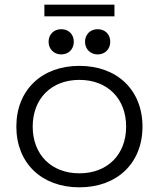

<svg xmlns="http://www.w3.org/2000/svg" viewBox="-20 -792 680 822"><path d="M320 -510C158 -510 50 -406 50 -250C50 -94 158 10 320 10C482 10 590 -94 590 -250C590 -406 482 -510 320 -510ZM320 -50C200 -50 120 -130 120 -250C120 -370 200 -450 320 -450C440 -450 520 -370 520 -250C520 -130 440 -50 320 -50ZM242 -667C211 -667 188 -645 188 -613C188 -582 211 -559 242 -559C274 -559 296 -582 296 -613C296 -645 274 -667 242 -667ZM398 -667C367 -667 344 -645 344 -613C344 -582 367 -559 398 -559C430 -559 452 -582 452 -613C452 -645 430 -667 398 -667ZM170 -722H470V-772H170Z"/></svg>

Font: Gully Light
Style: Regular
Weight: 300
Designer: jaikishan Patel
Foundry: MagicType
Version: Version 1.000;Glyphs 3.2 (3242)